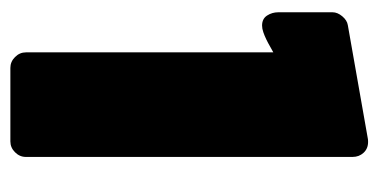

<svg xmlns="http://www.w3.org/2000/svg" viewBox="-202 -506 737 374"><g transform="rotate(90 167.0 -318.5)"><path d="M111.8 30.3Q99.6 30.3 90.6 21.2Q81.5 12.2 81.5 0V-481.9Q76.7 -479.5 70.1 -475.6Q63.5 -471.7 56.4 -468.3Q49.3 -464.8 42.2 -462.4Q35.2 -460 29.3 -460Q16.1 -460 9.8 -469.7Q3.4 -479.5 3.4 -491.7V-597.2Q3.4 -606.9 11.2 -616.2Q19 -625.5 28.3 -627L249.5 -666Q251.5 -666.5 255.9 -666.5Q269 -666.5 277.1 -657.7Q285.2 -648.9 285.2 -636.2V0Q285.2 12.2 276.1 21.2Q267.1 30.3 254.9 30.3Z"/></g></svg>

Font: Akaash Gobhi Moti
Style: Regular
Weight: 400
Designer: Kulbir Singh Thind, MD
Foundry: Punjab Online
Version: Version 1.200